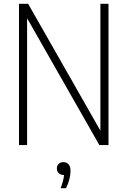

<svg xmlns="http://www.w3.org/2000/svg" viewBox="-20 -760 668 1006"><path d="M506 -740H548.5V0H500.5L122 -664.5V0H79.5V-740H127.5L506 -75.5ZM349.5 135.5Q349.5 155 343.5 179.2Q337.5 203.5 326 226H297.5Q313 188 315.5 157H314Q298 157 288 147.5Q278 138 278 122.5Q278 108 287.2 98.8Q296.5 89.5 312 89.5Q329.5 89.5 339.5 101.2Q349.5 113 349.5 135.5Z"/></svg>

Font: Encode Sans Condensed ExLight
Style: Regular
Weight: 275
Width: 3
Designer: Multiple Designers
Foundry: Impallari Type
Version: Version 2.000